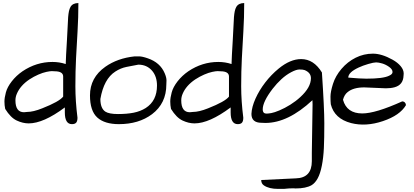

<svg xmlns="http://www.w3.org/2000/svg" viewBox="-20 -804 2685 1245"><path d="M482.4 -41Q482.4 -18.6 474.1 -8.8Q465.8 1 446.3 1Q400.4 1 400.4 -75.2V-107.4Q261.7 -3.9 166 -3.9Q127.9 -3.9 88.4 -22.5Q48.8 -41 13.7 -97.7Q8.8 -121.1 8.8 -145.5Q8.8 -169.9 18.1 -204.6Q27.3 -239.3 56.2 -276.4Q85 -313.5 126 -341.8Q215.8 -402.3 320.3 -402.3Q365.2 -402.3 406.2 -388.7Q406.2 -406.2 408.7 -450.2Q411.1 -494.1 414.1 -543Q419.9 -669.9 421.9 -692.9Q423.8 -715.8 427.2 -731.9Q430.7 -748 437.5 -759.8Q452.1 -784.2 488.3 -784.2Q488.3 -690.4 482.9 -601.1Q477.5 -511.7 473.1 -426.3Q468.8 -340.8 468.8 -244.6Q468.8 -148.4 482.4 -41ZM80.1 -153.3Q80.1 -76.2 135.7 -76.2Q144.5 -76.2 155.3 -78.1Q195.3 -78.1 253.9 -101.6Q365.2 -145.5 389.6 -177.7V-307.6Q389.6 -341.8 334 -341.8Q327.1 -342.8 315.9 -342.8Q304.7 -342.8 281.2 -337.9Q257.8 -333 228.5 -320.3Q199.2 -307.6 170.9 -289.1Q111.3 -249 88.9 -195.3Q80.1 -174.8 80.1 -153.3Z M563.5 -185.5Q563.5 -300.8 663.1 -371.1Q742.2 -426.8 853.5 -438.5Q859.4 -438.5 880.9 -438.5Q902.3 -438.5 938.5 -425.8Q1018.6 -398.4 1047.9 -329.1Q1059.6 -301.8 1059.6 -282.7Q1059.6 -263.7 1058.6 -255.9Q1058.6 -133.8 965.8 -63.5Q879.9 1 751 1Q658.2 1 610.8 -42Q563.5 -85 563.5 -185.5ZM630.9 -162.1Q630.9 -101.6 663.1 -80.1Q687.5 -64.5 745.1 -64.5Q802.7 -64.5 846.7 -73.2Q890.6 -82 924.8 -103.5Q998 -150.4 998 -249Q998 -307.6 966.8 -344.7Q932.6 -384.8 877 -384.8Q838.9 -377.9 800.3 -370.1Q761.7 -362.3 727.5 -339.8Q653.3 -292 630.9 -162.1Z M1557.6 -41Q1557.6 -18.6 1549.3 -8.8Q1541 1 1521.5 1Q1475.6 1 1475.6 -75.2V-107.4Q1336.9 -3.9 1241.2 -3.9Q1203.1 -3.9 1163.6 -22.5Q1124 -41 1088.9 -97.7Q1084 -121.1 1084 -145.5Q1084 -169.9 1093.3 -204.6Q1102.5 -239.3 1131.3 -276.4Q1160.2 -313.5 1201.2 -341.8Q1291 -402.3 1395.5 -402.3Q1440.4 -402.3 1481.4 -388.7Q1481.4 -406.2 1483.9 -450.2Q1486.3 -494.1 1489.3 -543Q1495.1 -669.9 1497.1 -692.9Q1499 -715.8 1502.4 -731.9Q1505.9 -748 1512.7 -759.8Q1527.3 -784.2 1563.5 -784.2Q1563.5 -690.4 1558.1 -601.1Q1552.7 -511.7 1548.3 -426.3Q1543.9 -340.8 1543.9 -244.6Q1543.9 -148.4 1557.6 -41ZM1155.3 -153.3Q1155.3 -76.2 1210.9 -76.2Q1219.7 -76.2 1230.5 -78.1Q1270.5 -78.1 1329.1 -101.6Q1440.4 -145.5 1464.8 -177.7V-307.6Q1464.8 -341.8 1409.2 -341.8Q1402.3 -342.8 1391.1 -342.8Q1379.9 -342.8 1356.4 -337.9Q1333 -333 1303.7 -320.3Q1274.4 -307.6 1246.1 -289.1Q1186.5 -249 1164.1 -195.3Q1155.3 -174.8 1155.3 -153.3Z M1896.5 418 1882.8 417Q1853.5 417 1820.3 420.9H1783.2Q1724.6 420.9 1691.4 398.4Q1673.8 386.7 1673.8 363.3L1898.4 352.5Q2002 349.6 2002 241.2Q2002 237.3 2002 228Q2002 218.8 2002 187.5L2006.8 -127Q2006.8 -143.6 2005.9 -154.3Q1847.7 -6.8 1701.2 -6.8Q1688.5 -6.8 1675.8 -7.8Q1610.4 -7.8 1610.4 -65.4Q1612.3 -110.4 1636.7 -164.6Q1661.1 -218.8 1699.7 -269Q1738.3 -319.3 1787.1 -359.4Q1862.3 -420.9 1932.6 -420.9Q2014.6 -420.9 2067.4 -334Q2083 -101.6 2083 -3.9Q2083 93.8 2080.1 156.2Q2077.1 218.8 2066.9 270.5Q2056.6 322.3 2040 352.5Q2023.4 382.8 2001 396.5Q1963.9 418 1896.5 418ZM1955.1 -349.6Q1943.4 -353.5 1922.4 -353.5Q1901.4 -353.5 1868.2 -335.9Q1835 -318.4 1804.7 -290.5Q1774.4 -262.7 1748 -228.5Q1683.6 -144.5 1683.6 -94.7Q1683.6 -79.1 1692.4 -71.3Q1699.2 -67.4 1709.5 -67.4Q1719.7 -67.4 1739.3 -70.8Q1758.8 -74.2 1792.5 -88.4Q1826.2 -102.5 1862.3 -125Q1898.4 -147.5 1927.7 -174.8Q1996.1 -237.3 1996.1 -296.9Q1996.1 -333 1955.1 -349.6Z M2329.1 -68.4Q2415 -68.4 2587.9 -146.5Q2598.6 -146.5 2605.5 -139.2Q2612.3 -131.8 2612.3 -122.1Q2573.2 -55.7 2462.9 -18.6Q2352.5 18.6 2256.8 -5.9Q2148.4 -34.2 2125 -127.9Q2123 -146.5 2123 -177.7Q2123 -209 2139.2 -260.3Q2155.3 -311.5 2194.3 -357.4Q2233.4 -403.3 2286.1 -429.7Q2338.9 -456.1 2398.4 -456.1Q2455.1 -456.1 2525.4 -417Q2558.6 -398.4 2578.1 -375Q2597.7 -351.6 2597.7 -327.1Q2597.7 -320.3 2596.7 -313.5Q2594.7 -253.9 2539.1 -238.3Q2514.6 -231.4 2482.4 -231.4L2341.8 -237.3Q2271.5 -237.3 2234.4 -207Q2212.9 -190.4 2204.1 -157.2Q2228.5 -68.4 2329.1 -68.4ZM2305.7 -366.2Q2238.3 -335 2238.3 -300.8Q2316.4 -293.9 2355.5 -293.9Q2463.9 -293.9 2502 -312.5Q2525.4 -322.3 2525.4 -336.9Q2525.4 -354.5 2503.4 -370.1Q2481.4 -385.7 2458 -392.6Q2434.6 -399.4 2418.9 -399.4Q2403.3 -399.4 2368.2 -389.2Q2333 -378.9 2305.7 -366.2Z"/></svg>

Font: Architects Daughter
Style: Regular
Weight: 400
Designer: Kimberly Geswein
Foundry: Kimberly Geswein
Version: Version 1.003 2010